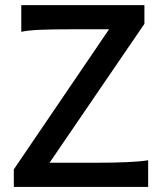

<svg xmlns="http://www.w3.org/2000/svg" viewBox="-20 -733 645 753"><path d="M546.4 -639.6 174.3 -94.7H348.6Q505.4 -94.7 561 -104.5V0H34.2V-68.8L407.7 -618.2H265.6Q183.6 -618.2 137.9 -616.2Q92.3 -614.3 63.5 -608.4V-712.9H546.4Z"/></svg>

Font: Lesson One Medium
Style: Regular
Weight: 500
Designer: But Ko, Victor Gaultney, Annie Olsen, Julie Remington, Don Collingsworth, Eric Hays, Becca Hirsbrunner
Version: Version 1.100